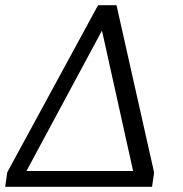

<svg xmlns="http://www.w3.org/2000/svg" viewBox="-38 -720 706 740"><path d="M340 -700H411L556 -55L548 0H-18L-10 -56ZM475 -61 355 -602 64 -61Z"/></svg>

Font: Bitter Pro
Style: Italic
Weight: 400
Italic angle: -9°
Designer: Sol Matas, and Bitter project Authors
Foundry: Sol Matas
Version: Version 1.010